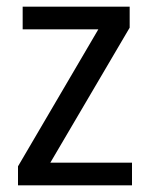

<svg xmlns="http://www.w3.org/2000/svg" viewBox="-20 -556 449 576"><path d="M376 0V-68H131L369 -473V-536H48V-468H275L34 -57V0Z"/></svg>

Font: Noto Sans Armenian SemiCondensed
Style: Regular
Weight: 400
Width: 4
Designer: Monotype Design Team
Foundry: Monotype Imaging Inc.
Version: Version 2.008